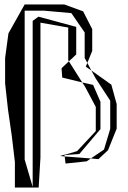

<svg xmlns="http://www.w3.org/2000/svg" viewBox="-20 -744 577 864"><path d="M323 -499V-623L153 -669L127 -650V97L91 -26V-696H178L301 -685L361 -598V-483L373 -461L395 -515V-613L354 -693L269 -724H91L18 -594L3 -483V-369L16 -251L33 -133L47 -15V100H154L162 -35V-642L287 -620V-474L290 -468ZM410 -392 476 -291V-164L448 -71L389 -31L423 -28L466 -68L505 -165V-276L481 -363L391 -427ZM250 -42 271 -40 270 -46 337 -51 432 -163V-286L399 -362L350 -373L362 -355L411 -263V-154L327 -64L270 -47V-49L267 -47ZM257 -437 290 -468 350 -373 260 -395ZM275 -8 271 -40 389 -31 370 -18ZM391 -427 366 -444 373 -461Z"/></svg>

Font: Quebrada
Style: Regular
Weight: 400
Designer: deFharo
Foundry: deFharo
Version: Version 1.034 2012